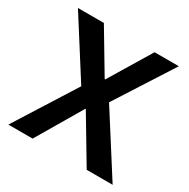

<svg xmlns="http://www.w3.org/2000/svg" viewBox="-158 -842 971 987"><g transform="rotate(30 327.5 -349.0)"><path d="M637 0H483L323 -268H320L162 0H18L244 -358L28 -698H182L330 -450H333L483 -698H627L409 -358Z"/></g></svg>

Font: IBM Plex Sans SmBld
Style: Regular
Weight: 600
Designer: Mike Abbink, Paul van der Laan, Pieter van Rosmalen
Foundry: Bold Monday
Version: Version 3.005